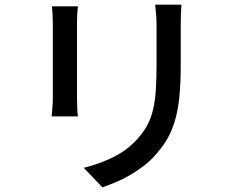

<svg xmlns="http://www.w3.org/2000/svg" viewBox="-20 -752 996 818"><path d="M312 -725Q310 -710 309 -692Q308 -674 308 -654V-334Q308 -315 309 -292.5Q310 -270 312 -256H200Q201 -268 203 -290.5Q205 -313 205 -334V-654Q205 -667 204 -688.5Q203 -710 201 -725ZM753 -732Q750 -695 750 -644V-474Q750 -392 743.5 -333.5Q737 -275 723.5 -232Q710 -189 690.5 -156.5Q671 -124 644 -94Q621 -67 592 -45Q563 -23 533 -5.5Q503 12 472.5 24.5Q442 37 416 46L337 -37Q405 -54 464.5 -83.5Q524 -113 568 -163Q593 -191 608.5 -220.5Q624 -250 632.5 -287Q641 -324 644 -370.5Q647 -417 647 -480V-644Q647 -670 645 -691.5Q643 -713 641 -732Z"/></svg>

Font: Kinto Sans Med
Style: Regular
Weight: 500
Designer: Authors: Ryoko NISHIZUKA  (kana & ideographs); Paul D. Hunt (Latin, Greek & Cyrillic); Wenlong ZHANG  (bopomofo); Sandol
Foundry: Adobe Systems Incorporated, ookami Inc.
Version: Version 0.001